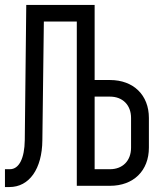

<svg xmlns="http://www.w3.org/2000/svg" viewBox="-25 -750 645 775"><path d="M13 5C93 5 145 -68 146 -184L152 -663H285V0H419C514 0 576 -61 576 -154V-274C576 -366 514 -427 419 -427H357V-730H81L75 -184C74 -111 52 -67 15 -67H-5V5ZM357 -360H419C470 -360 504 -326 504 -274V-154C504 -101 470 -67 419 -67H357Z"/></svg>

Font: Tekne LDO Light
Style: Regular
Weight: 300
Monospace: yes
Designer: Alessio Laiso, Mario Rullo, Paolo Rosset
Foundry: Alessio Laiso
Version: Version 1.000;hotconv 1.0.109;makeotfexe 2.5.65596